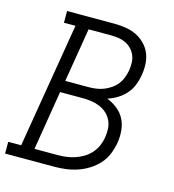

<svg xmlns="http://www.w3.org/2000/svg" viewBox="-122 -826 831 918"><g transform="rotate(15 293.5 -367.5)"><path d="M-13 0V-58H51L154 -677H97V-735H332Q360 -735 388 -730.5Q416 -726 440 -714.5Q464 -703 483 -684Q502 -665 512.5 -640.5Q523 -616 524.5 -587.5Q526 -559 521 -531Q517 -506 507.5 -481.5Q498 -457 480 -436.5Q462 -416 439 -402Q416 -388 391 -380Q419 -369 442 -351Q465 -333 478.5 -307.5Q492 -282 495 -251Q498 -220 493 -190Q488 -161 477 -133Q466 -105 445.5 -82Q425 -59 398.5 -42.5Q372 -26 343.5 -16.5Q315 -7 286.5 -3.5Q258 0 229 0ZM290 -410Q308 -410 327 -412.5Q346 -415 364 -422Q382 -429 399 -440.5Q416 -452 428 -467.5Q440 -483 447 -501.5Q454 -520 457 -538Q460 -557 459.5 -576Q459 -595 452 -612Q445 -629 432.5 -642Q420 -655 404 -663Q388 -671 369.5 -674Q351 -677 332 -677H219L175 -410ZM229 -58Q251 -58 272.5 -60.5Q294 -63 315.5 -70Q337 -77 357 -89Q377 -101 392.5 -118.5Q408 -136 417 -157Q426 -178 429 -199Q433 -221 431.5 -243Q430 -265 420.5 -284Q411 -303 395.5 -316.5Q380 -330 360.5 -338Q341 -346 319.5 -349Q298 -352 276 -352H165L117 -58Z"/></g></svg>

Font: Iosevka Curly Slab LtExObl
Style: Regular
Weight: 300
Width: 7
Italic angle: -9°
Monospace: yes
Designer: Belleve Invis
Foundry: Belleve Invis
Version: Version 11.1.0; ttfautohint (v1.8.3)